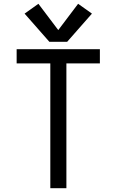

<svg xmlns="http://www.w3.org/2000/svg" viewBox="-20 -995 616 1015"><path d="M246 0H331V-660H508V-735H68V-660H246ZM241 -774H335L466 -923L393 -975L288 -836L183 -975L110 -923Z"/></svg>

Font: Iosevka Sparkle
Style: Regular
Weight: 400
Designer: Belleve Invis
Foundry: Belleve Invis
Version: Version 4.5.0; ttfautohint (v1.8.3)